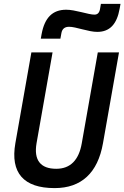

<svg xmlns="http://www.w3.org/2000/svg" viewBox="-20 -965 644 995"><path d="M263.2 9.8Q142.1 9.8 90.8 -49.1Q39.6 -107.9 59.6 -222.7L142.6 -693.4H252.4L169.4 -222.7Q158.2 -157.2 184.1 -123.8Q210 -90.3 271.5 -90.3Q326.2 -90.3 359.4 -123.8Q392.6 -157.2 403.8 -222.7L486.8 -693.4H596.7L513.7 -222.7Q493.2 -106.9 429.9 -48.6Q366.7 9.8 263.2 9.8ZM191.4 -764.6 195.8 -789.1Q207.5 -852.5 238.8 -883.5Q270 -914.6 322.8 -914.6Q339.8 -914.6 360.4 -910.9Q380.9 -907.2 401.6 -902.1Q422.4 -897 440.2 -893.1Q458 -889.2 469.7 -889.2Q492.7 -889.2 498 -916.5L502.9 -944.8H604.5L600.1 -920.4Q589.4 -859.4 560.8 -829.6Q532.2 -799.8 484.4 -799.8Q467.8 -799.8 447.8 -803.7Q427.7 -807.6 407.2 -813Q386.7 -818.4 368.7 -822.3Q350.6 -826.2 337.9 -826.2Q304.2 -826.2 298.3 -793.9L293 -764.6Z"/></svg>

Font: Cascadia Mono Medium
Style: Italic
Weight: 500
Italic angle: -10°
Monospace: yes
Designer: Aaron Bell
Foundry: Saja Typeworks
Version: Version 2407.024